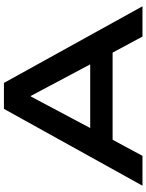

<svg xmlns="http://www.w3.org/2000/svg" viewBox="96 -841 745 977"><g transform="rotate(-90 468.5 -352.5)"><path d="M12 0 403 -705H535L925 0H771L665 -197L733 -152H202L270 -197L164 0ZM466 -568 288 -233 251 -266H684L647 -233L469 -568Z"/></g></svg>

Font: Nunito Sans 10pt Expanded
Style: Bold
Weight: 700
Width: 7
Designer: Vernon Adams
Foundry: Vernon Adams
Version: Version 3.101;gftools[0.9.27]